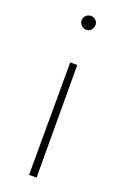

<svg xmlns="http://www.w3.org/2000/svg" viewBox="-140 -576 516 800"><g transform="rotate(20 118.0 -175.5)"><path d="M101.6 179.7 102.5 -319.3H133.8L134.8 179.7ZM148.4 -501Q148.4 -488.3 139.4 -479Q130.4 -469.7 118.2 -469.7Q106 -469.7 96.4 -479.2Q86.9 -488.8 86.9 -501Q86.9 -513.2 96.2 -522.2Q105.5 -531.2 118.2 -531.2Q130.9 -531.2 139.6 -522.5Q148.4 -513.7 148.4 -501Z"/></g></svg>

Font: Pretendard JP Thin
Style: Regular
Weight: 100
Designer: Base glyphs from Inter by Rasmus Andersson; Hangeul glyphs from Noto Sans CJK(Source Han Sans) by Jang Soo-young and Kan
Foundry: Kil Hyung-jin
Version: Version 1.309